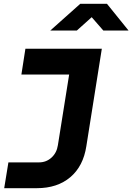

<svg xmlns="http://www.w3.org/2000/svg" viewBox="-20 -805 693 1005"><path d="M2 180 24 45H184Q222 45 249.5 20Q277 -5 283 -45L342 -415H92L113 -550H513L432 -40Q416 65 348 122.5Q280 180 173 180ZM243 -645 400 -785H540L653 -645H521L460 -715L382 -645Z"/></svg>

Font: JetBrains Mono NL ExtraBold
Style: Italic
Weight: 800
Italic angle: -9°
Monospace: yes
Designer: Philipp Nurullin, Konstantin Bulenkov
Foundry: JetBrains
Version: Version 2.305; ttfautohint (v1.8.4.7-5d5b)